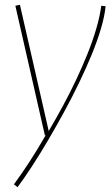

<svg xmlns="http://www.w3.org/2000/svg" viewBox="-20 -560 460 800"><path d="M402 -536 420 -534Q416 -493 401 -442Q386 -391 362.5 -333.5Q339 -276 309.5 -215Q280 -154 247 -93.5Q214 -33 180.5 24Q147 81 114.5 131Q82 181 53 220L38 208Q67 169 101 117Q135 65 170 4H167L44 -536L63 -540L183 -14Q213 -65 242 -118.5Q271 -172 297 -227Q323 -282 344.5 -335.5Q366 -389 381 -440Q396 -491 402 -536Z"/></svg>

Font: Georama ExtraCondensed Thin Thin
Style: Italic
Weight: 250
Italic angle: -9°
Version: Version 1.001